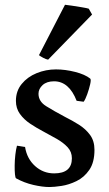

<svg xmlns="http://www.w3.org/2000/svg" viewBox="-20 -754 448 789"><path d="M183.1 14.6Q154.8 14.6 116.9 5.9Q79.1 -2.9 46.4 -21Q43 -22.5 41.5 -37.4Q40 -52.2 40.3 -74Q40.5 -95.7 43 -117.7Q45.4 -139.6 49.8 -155.3L83 -149.9Q90.8 -101.6 124.3 -71.5Q157.7 -41.5 202.6 -41.5Q275.4 -41.5 275.4 -103.5Q275.4 -129.9 258.1 -148.7Q240.7 -167.5 213.6 -183.1Q186.5 -198.7 156.7 -214.4Q129.9 -228.5 104.2 -245.6Q78.6 -262.7 62 -285.6Q45.4 -308.6 45.4 -339.4Q45.4 -379.9 69.1 -408.9Q92.8 -438 130.6 -453.4Q168.5 -468.8 210 -468.8Q248 -468.8 288.6 -458.5Q329.1 -448.2 350.6 -431.2Q355 -427.7 350.6 -408Q346.2 -388.2 338.4 -366.5Q330.6 -344.7 323.7 -335.9L294.9 -339.8Q263.7 -419.9 202.1 -419.9Q171.9 -419.9 155 -404.3Q138.2 -388.7 138.2 -368.7Q138.2 -337.4 169.4 -317.9Q200.7 -298.3 248.5 -272.9Q276.9 -258.8 304.4 -241.5Q332 -224.1 350.1 -199.5Q368.2 -174.8 368.2 -138.2Q368.2 -86.4 346.9 -55.7Q325.7 -24.9 294.4 -9.8Q263.2 5.4 232.7 10Q202.1 14.6 183.1 14.6ZM177.7 -508.8Q168.9 -510.3 157.2 -516.6Q145.5 -522.9 140.1 -527.3L247.1 -734.4Q254.9 -733.9 275.4 -730.7Q295.9 -727.5 316.7 -724.1Q337.4 -720.7 344.7 -718.3L358.4 -694.3Z"/></svg>

Font: David Libre Medium
Style: Regular
Weight: 500
Designer: Ismar David, J. Victor Gaultney, Annie Olsen and Meir Sadan
Foundry: Monotype Imaging Inc. & SIL International
Version: Version 1.100; ttfautohint (v1.8.4.7-5d5b)